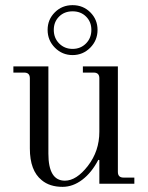

<svg xmlns="http://www.w3.org/2000/svg" viewBox="-20 -714 574 746"><path d="M262 -500Q222 -500 193.5 -528.5Q165 -557 165 -598Q165 -638 193 -666Q221 -694 262 -694Q303 -694 331 -666Q359 -638 359 -598Q359 -557 330.5 -528.5Q302 -500 262 -500ZM262 -524Q293 -524 314 -545Q335 -566 335 -598Q335 -629 314.5 -649.5Q294 -670 262 -670Q230 -670 209.5 -649.5Q189 -629 189 -598Q189 -566 210 -545Q231 -524 262 -524ZM223 12Q173 12 142 -14Q96 -51 96 -137V-410Q96 -432 74 -432H32V-456H168V-117Q168 -12 232 -12Q277 -12 321.5 -69.5Q366 -127 366 -202V-410Q366 -432 344 -432H302V-456H438V-46Q438 -24 460 -24H502V0H366V-92L362 -93Q336 -43 299.5 -15.5Q263 12 223 12Z"/></svg>

Font: Old Standard TT
Style: Regular
Weight: 400
Designer: Alexey Kryukov <alexios@thessalonica.org.ru>
Version: Version 1.0